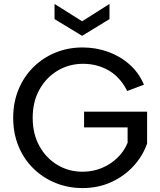

<svg xmlns="http://www.w3.org/2000/svg" viewBox="-20 -948 815 975"><path d="M399 7Q326 7 262 -19Q198 -45 149.5 -92.5Q101 -140 74 -205.5Q47 -271 47 -350Q47 -428 74 -493.5Q101 -559 149.5 -607Q198 -655 262 -681Q326 -707 399 -707Q467 -707 528.5 -685Q590 -663 637.5 -621Q685 -579 711 -518L626 -486Q590 -557 531.5 -590.5Q473 -624 402 -624Q331 -624 273 -589.5Q215 -555 180.5 -493.5Q146 -432 146 -350Q146 -268 180 -206.5Q214 -145 271.5 -110.5Q329 -76 399 -76Q451 -76 496 -94.5Q541 -113 575.5 -146Q610 -179 628 -223V-301H407V-381H727V-219Q704 -154 656.5 -103Q609 -52 543.5 -22.5Q478 7 399 7ZM397 -766 257 -851V-928L397 -840L536 -928V-851Z"/></svg>

Font: Envelope Sans Variable
Style: Regular
Weight: 500
Designer: Andreas Rasmussen / Norman Anderson
Foundry: mail.de GmbH
Version: Version 1.150